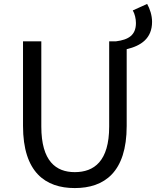

<svg xmlns="http://www.w3.org/2000/svg" viewBox="-20 -943 793 976"><path d="M655 -890C665 -873 671 -848 671 -826C671 -764 633 -741 570 -733H535V-300C535 -123 458 -68 360 -68C265 -68 190 -123 190 -300V-733H97V-303C97 -67 211 13 360 13C510 13 624 -67 624 -303V-693C696 -710 753 -747 753 -832C753 -865 742 -898 728 -923Z"/></svg>

Font: Noto Sans T Chinese Regular
Style: Regular
Weight: 400
Designer: Ryoko NISHIZUKA (kana & ideographs); Paul D. Hunt (Latin, Greek & Cyrillic); Wenlong ZHANG (bopomofo); Sandoll Communica
Foundry: Adobe Systems Incorporated
Version: Version 1.000;PS 1;hotconv 1.0.78;makeotf.lib2.5.61930